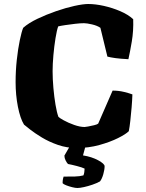

<svg xmlns="http://www.w3.org/2000/svg" viewBox="-20 -740 731 960"><path d="M363 0Q314 0 269.5 -15.5Q225 -31 189.5 -52.5Q154 -74 130.5 -92.5Q107 -111 100 -117Q81 -148 69.5 -206.5Q58 -265 58 -329Q58 -386 64 -441Q70 -496 79 -539Q88 -582 96 -601Q123 -625 167 -646Q211 -667 260 -684Q309 -701 352.5 -710.5Q396 -720 421 -720Q457 -720 499.5 -710.5Q542 -701 581.5 -684Q621 -667 646 -644Q648 -586 639 -532.5Q630 -479 622 -444Q582 -446 557 -449.5Q532 -453 517 -457L482 -601Q466 -612 440 -618Q414 -624 400 -624Q382 -624 356 -621Q330 -618 306.5 -614.5Q283 -611 271 -608Q264 -589 257.5 -549Q251 -509 247 -464Q243 -419 243 -384Q243 -345 247 -300Q251 -255 257.5 -216.5Q264 -178 272 -156Q276 -151 298.5 -138.5Q321 -126 350.5 -115.5Q380 -105 403 -105Q406 -105 420.5 -107.5Q435 -110 451 -114Q467 -118 471 -122L543 -287Q573 -287 599.5 -280.5Q626 -274 642 -268Q641 -237 638 -202Q635 -167 631.5 -135.5Q628 -104 624 -84Q609 -69 570 -49.5Q531 -30 477 -15Q423 0 363 0ZM367 200Q357 200 341 196Q325 192 311 186.5Q297 181 293 176Q293 163 295 154Q297 145 298 143Q332 143 355 142.5Q378 142 397 137Q400 131 401.5 120.5Q403 110 403 103Q391 97 364 90Q337 83 320 80Q314 74 308 62Q302 50 302 38Q311 22 324.5 -1Q338 -24 347 -37H415L395 37Q439 44 471 61.5Q503 79 503 91Q503 108 496.5 131Q490 154 480 167Q464 176 442 183.5Q420 191 399.5 195.5Q379 200 367 200Z"/></svg>

Font: Texturina Black
Style: Regular
Weight: 900
Designer: Guillermo Torres Carreño
Foundry: Omnibus-Type
Version: Version 1.002; ttfautohint (v1.8.3)